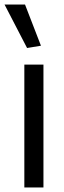

<svg xmlns="http://www.w3.org/2000/svg" viewBox="-35 -824 283 844"><path d="M72 -540H156V0H72ZM84 -613 -15 -804H75L145 -623Z"/></svg>

Font: Encode Sans Narrow
Style: Regular
Weight: 400
Designer: Pablo Impallari, Andres Torresi
Foundry: Pablo Impallari, Andres Torresi
Version: Version 1.000; ttfautohint (v1.00) -l 8 -r 50 -G 200 -x 14 -